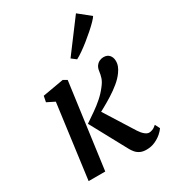

<svg xmlns="http://www.w3.org/2000/svg" viewBox="-207 -966 973 1085"><g transform="rotate(-30 280.0 -423.5)"><path d="M51.5 0 115.5 -481.5 65.5 -506.5 73 -544.5 210.5 -568.5 235 -554.5 160 0ZM424.5 10Q400.5 10 384 2Q367.5 -6 356.8 -18.8Q346 -31.5 338 -46.5L210 -282.5Q242.5 -304.5 272.8 -325.5Q303 -346.5 329.5 -369.8Q356 -393 378 -421.5Q398.5 -447 405 -467.8Q411.5 -488.5 413.5 -506.5Q416 -527.5 425.2 -540.2Q434.5 -553 447.5 -559Q460.5 -565 473.5 -565Q498 -565 510.8 -550.5Q523.5 -536 524.5 -515Q525.5 -496 518.8 -478.5Q512 -461 500.5 -445.5Q482.5 -420 454 -396.5Q425.5 -373 393.5 -353Q361.5 -333 332.8 -317.2Q304 -301.5 285.5 -291.5L293 -329L430 -111Q443.5 -90 458.2 -78Q473 -66 485.5 -66Q495 -66 507.2 -70.5Q519.5 -75 534.5 -88.5L550.5 -57.5Q542.5 -45 524.8 -29.2Q507 -13.5 481.5 -1.8Q456 10 424.5 10ZM309.5 -651.5 463.5 -857 540 -795.5Q534.5 -786 517.8 -768.8Q501 -751.5 477.8 -731Q454.5 -710.5 429.2 -690.2Q404 -670 380.2 -653.5Q356.5 -637 339.5 -628.5Z"/></g></svg>

Font: Merriweather Medium
Style: Italic
Weight: 500
Italic angle: -7.8°
Version: Version 2.101